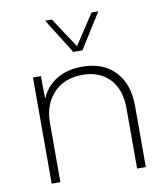

<svg xmlns="http://www.w3.org/2000/svg" viewBox="-82 -801 758 870"><g transform="rotate(-10 297.0 -366.0)"><path d="M518.6 0H478.5V-277.3Q478.5 -363.3 432.9 -412.4Q387.2 -461.4 307.1 -461.4Q252.4 -461.4 211.7 -438Q170.9 -414.6 148.2 -371.8Q125.5 -329.1 125.5 -271V0H85.4V-488.3H122.1L123 -383.8Q147.5 -439.9 196 -469Q244.6 -498 312.5 -498Q409.2 -498 463.9 -440.2Q518.6 -382.3 518.6 -280.3ZM327.6 -570.8H285.6L184.1 -732.4H215.3L306.6 -593.3L397.9 -732.4H429.2Z"/></g></svg>

Font: Kumbh Sans ExtraLight
Style: Regular
Weight: 250
Version: Version 1.005